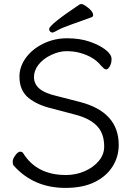

<svg xmlns="http://www.w3.org/2000/svg" viewBox="-20 -900 657 938"><path d="M234 -370Q161 -387 118 -423Q75 -459 75 -526Q75 -574 106 -617Q137 -660 191 -686.5Q245 -713 307.5 -713Q370 -713 418 -696.5Q466 -680 495.5 -657Q525 -634 525 -612Q525 -590 516 -575.5Q507 -561 499.5 -561Q492 -561 485 -568L473 -580Q439 -623 370 -642Q340 -650 304.5 -650Q269 -650 230 -631.5Q191 -613 168.5 -584.5Q146 -556 146 -523Q146 -490 172.5 -467Q199 -444 261 -430L370 -402Q560 -353 560 -192Q560 -134 529.5 -86Q499 -38 441.5 -10Q384 18 300 18Q144 18 47 -91Q42 -96 42 -110Q42 -124 55 -141.5Q68 -159 78.5 -159Q89 -159 93 -152Q159 -45 302 -45Q351 -45 393.5 -63.5Q436 -82 462.5 -113.5Q489 -145 489 -184Q489 -248 454 -284.5Q419 -321 351 -339ZM428 -816Q379 -798 330.5 -781Q282 -764 262 -752.5Q242 -741 236 -741Q230 -741 225 -746Q220 -751 220 -758Q220 -779 370 -879Q372 -880 379 -880Q386 -880 400 -870Q435 -846 435 -826Q435 -819 428 -816Z"/></svg>

Font: LXGW WenKai Lite
Style: Regular
Weight: 400
Designer: LXGW / Fontworks Inc.
Foundry: LXGW / Fontworks Inc.
Version: Version 1.511; March 25, 2025